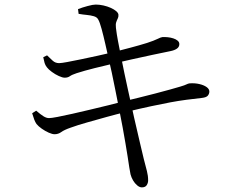

<svg xmlns="http://www.w3.org/2000/svg" viewBox="-20 -778 1040 840"><path d="M600.8 41.8Q590.6 41.8 580.2 33Q569.7 24.3 562.1 11.2Q554.6 -1.8 551.1 -15Q549.1 -23.6 545.7 -44.9Q542.2 -66.1 538.2 -94.3Q534.2 -122.5 529 -150.3Q524.4 -179.7 516.9 -219.1Q509.4 -258.5 501 -301.6Q492.6 -344.7 484.3 -385.7Q476 -426.7 469 -460.4Q462 -494.2 457 -513.8Q449.2 -548.1 440.9 -584.9Q432.6 -621.7 424.6 -651.2Q416.6 -680.6 409.8 -692.5Q404.6 -702.9 390.6 -707Q376.5 -711.1 359.3 -712.7Q342 -714.3 323.9 -717.5L321.3 -738.1Q340.2 -745.5 363.5 -751.7Q386.8 -758 398.7 -758Q415.3 -758 432.5 -754.1Q449.8 -750.2 464.6 -743.6Q479.4 -736.9 488.6 -729Q497.7 -721 498.2 -713.2Q498.8 -703.9 495.1 -696.9Q491.4 -689.8 488.4 -680.8Q485.4 -671.8 487.2 -656.2Q490.8 -626.5 496.1 -599.1Q501.4 -571.7 510.6 -524.8Q524.1 -456.8 538.9 -389.6Q553.7 -322.4 567 -262.3Q580.4 -202.1 591.7 -155.7Q602.9 -109.3 608.9 -83.1Q617.4 -49.9 622.8 -29.5Q628.1 -9.1 628.1 11.5Q628.1 22.1 622.1 31.8Q616.1 41.6 600.8 41.8ZM219.2 -190.7Q208.8 -190.7 193.2 -197.6Q177.5 -204.6 162.9 -214.9Q148.2 -225.2 139.8 -235.4Q134.4 -243.1 129.9 -254.6Q125.4 -266.2 120.7 -282.5L138.3 -293.8Q157.6 -277.1 170.4 -269.2Q183.2 -261.3 194.5 -261.3Q204.5 -261.3 231.8 -266.5Q259.1 -271.7 296.7 -280.2Q334.3 -288.6 375.7 -298.6Q417.1 -308.6 455.3 -317.8Q493.4 -326.9 520.7 -334.5Q549.8 -341.4 586.4 -350.5Q623 -359.6 659.6 -369Q696.1 -378.4 725 -386.6Q753.9 -394.8 768.2 -399Q789.2 -405.2 796 -408.9Q802.8 -412.5 809.8 -413.3Q832.6 -414.9 852.1 -410.3Q871.7 -405.8 883.8 -397.2Q895.9 -388.6 895.9 -377.5Q895.9 -368.2 889.7 -360.1Q883.6 -352 864.2 -349.7Q827.9 -345.7 795.1 -341.4Q762.2 -337.1 725.5 -330.3Q688.9 -323.5 641.7 -313.4Q594.5 -303.3 529.5 -287.7Q493.5 -279.3 448.7 -266.9Q403.8 -254.4 361 -242.3Q318.2 -230.2 288.5 -219.3Q260.9 -209.7 248.1 -200.3Q235.3 -190.9 219.2 -190.7ZM263 -438.1Q253.3 -438.1 237.4 -445.4Q221.5 -452.6 206.9 -463.4Q192.2 -474.2 185.2 -483.5Q178 -492.8 175.1 -502.5Q172.2 -512.2 169.2 -527.6L185.9 -535.8Q198.8 -523.4 210.4 -512.6Q222 -501.8 238.6 -501.8Q248.2 -501.8 274 -506.6Q299.7 -511.4 334.2 -518.5Q368.6 -525.7 405.4 -533.7Q442.3 -541.7 472.9 -549.1Q514 -559.8 552.2 -569.8Q590.3 -579.9 623.2 -590.1Q654.8 -600.5 669.1 -607.7Q683.4 -614.9 690.2 -615.7Q701 -616.4 714 -615.1Q727 -613.8 738.3 -610.1Q749.6 -606.5 757.1 -600.2Q764.6 -593.9 764.6 -585.1Q764.6 -572.8 754.2 -565.4Q743.8 -557.9 725.4 -554.3Q693.1 -548.1 647.5 -538.1Q602 -528.1 558 -518.6Q514.1 -509.1 485.9 -502.1Q439.2 -491.3 394.2 -480Q349.1 -468.7 315.2 -457.8Q294.5 -451 285.7 -444.6Q276.8 -438.1 263 -438.1Z"/></svg>

Font: Noto Serif SC ExtraLight
Style: Regular
Weight: 200
Designer: Ryoko NISHIZUKA 西塚涼子 (kana & ideographs); Frank Grießhammer (Latin, Greek & Cyrillic); Wenlong ZHANG 张文龙 (bopomofo); San
Foundry: Adobe
Version: Version 2.002-H1;hotconv 1.1.0;makeotfexe 2.6.0